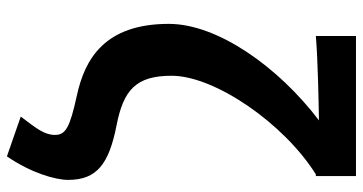

<svg xmlns="http://www.w3.org/2000/svg" viewBox="-267 -571 1049 555"><g transform="rotate(90 257.5 -293.5)"><path d="M432 211C480 141 500 71 500 34C500 -49 454 -84 342 -106C240 -126 199 -162 199 -265C199 -390 337 -590 484 -682H489V-798H84V-682C154 -688 277 -690 328 -691C175 -575 49 -399 49 -257C49 -72 150 -14 257 9C348 29 370 41 370 72C370 103 351 126 317 171Z"/></g></svg>

Font: Noto Sans CJK SC
Style: Bold
Weight: 700
Designer: Ryoko NISHIZUKA 西塚涼子 (kana, bopomofo & ideographs); Paul D. Hunt (Latin, Greek & Cyrillic); Sandoll Communications 산돌커뮤니
Foundry: Adobe
Version: Version 2.004;hotconv 1.0.118;makeotfexe 2.5.65603